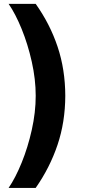

<svg xmlns="http://www.w3.org/2000/svg" viewBox="-20 -757 430 977"><path d="M161.6 -737.3H23.8Q58.7 -686.8 90.2 -609.5Q121.7 -532.1 141.7 -442.8Q161.7 -353.5 161.7 -269.5Q161.7 -185.5 141.7 -96Q121.7 -6.5 90.2 70.8Q58.7 148.2 23.8 199.2H161.6Q233.9 95.9 272.8 -20.1Q311.8 -136 312.2 -269.5Q311.8 -403.5 273.1 -519.1Q234.4 -634.8 161.6 -737.3Z"/></svg>

Font: Pretendard Std Variable
Style: Regular
Weight: 400
Designer: Base glyphs from Inter by Rasmus Andersson; Hangeul glyphs from Noto Sans CJK(Source Han Sans) by Jang Soo-young and Kan
Foundry: Kil Hyung-jin
Version: Version 1.309;Glyphs 3.2 (3225)